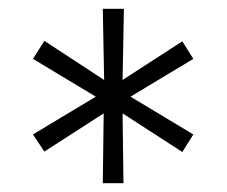

<svg xmlns="http://www.w3.org/2000/svg" viewBox="-20 -720 516 437"><path d="M214 -303 216 -462 81 -375 55 -414 198 -500 55 -586 81 -627 217 -538 214 -700H262L259 -538L395 -626L420 -586L277 -500L420 -414L395 -374L259 -462L261 -303Z"/></svg>

Font: SUSE Light
Style: Regular
Weight: 300
Designer: Rene Bieder
Foundry: SUSE
Version: Version 1.000